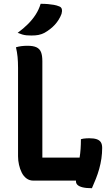

<svg xmlns="http://www.w3.org/2000/svg" viewBox="-20 -951 590 1011"><path d="M155 0Q135 0 119.5 -11.5Q104 -23 94.5 -42Q85 -61 80 -83.5Q75 -106 75 -128Q75 -185 75 -243Q75 -301 75 -359.5Q75 -418 75 -476.5Q75 -535 75 -594Q75 -626 72.5 -651.5Q70 -677 64 -702Q77 -706 92 -708Q107 -710 125 -710Q155 -710 172 -702Q189 -694 196 -676.5Q203 -659 203 -629Q203 -570 203 -507.5Q203 -445 203 -380Q203 -315 203 -250Q203 -185 203 -121H412Q430 -121 442 -113.5Q454 -106 461 -91Q468 -76 470 -53Q472 -30 469 0ZM406 -218Q412 -220 419 -221Q426 -222 434 -222.5Q442 -223 450 -223Q474 -223 489 -218Q504 -213 511 -202Q518 -191 518 -172Q518 -144 514 -116.5Q510 -89 502.5 -62Q495 -35 485 -10Q475 15 464 40Q434 40 415.5 35.5Q397 31 388.5 23Q380 15 380 4Q380 -24 386.5 -54Q393 -84 399.5 -123.5Q406 -163 406 -218ZM194 -931Q216 -931 232.5 -929.5Q249 -928 263.5 -925.5Q278 -923 290 -918Q303 -914 305.5 -903Q308 -892 304 -878Q298 -862 289 -847.5Q280 -833 269 -821Q258 -809 244 -798Q230 -787 214 -778Q198 -770 182.5 -767Q167 -764 145 -764Q133 -764 120.5 -765Q108 -766 97 -769.5Q86 -773 73 -778Q104 -801 127.5 -824.5Q151 -848 168 -874.5Q185 -901 194 -931Z"/></svg>

Font: Recursive Casual SemiBold
Style: Regular
Weight: 600
Version: Version 1.047